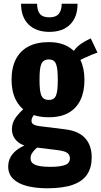

<svg xmlns="http://www.w3.org/2000/svg" viewBox="-20 -814 543 1030"><path d="M233 196Q171 196 123.5 183.5Q76 171 50 145Q24 119 24 80Q24 50 37.5 27Q51 4 75 -13Q99 -30 129 -41L189 -31Q177 -21 167 -11Q157 -1 150.5 10Q144 21 144 36Q144 59 168.5 70Q193 81 251 81Q301 81 328 71.5Q355 62 355 36Q355 22 348 13Q341 4 324.5 -1.5Q308 -7 279 -10L139 -27Q95 -33 69.5 -58.5Q44 -84 44 -121Q44 -156 65.5 -185Q87 -214 122 -243L174 -212Q164 -201 156.5 -189.5Q149 -178 149 -165Q149 -153 161 -146Q173 -139 202 -136L331 -120Q403 -111 437.5 -72Q472 -33 472 30Q472 84 448 121Q424 158 371.5 177Q319 196 233 196ZM242 -185Q176 -185 131.5 -209.5Q87 -234 64.5 -279Q42 -324 42 -386Q42 -451 65 -496Q88 -541 132.5 -564.5Q177 -588 242 -588Q304 -588 346.5 -563Q389 -538 411 -493Q433 -448 433 -385Q433 -323 412 -278.5Q391 -234 349 -209.5Q307 -185 242 -185ZM242 -278Q257 -278 266.5 -284Q276 -290 281 -303Q286 -316 288 -336.5Q290 -357 290 -386Q290 -415 288 -435.5Q286 -456 281 -469.5Q276 -483 266.5 -489Q257 -495 242 -495Q227 -495 217 -489Q207 -483 201.5 -470Q196 -457 194 -436Q192 -415 192 -386Q192 -358 194 -337.5Q196 -317 201 -304Q206 -291 216 -284.5Q226 -278 242 -278ZM401 -486 369 -529Q383 -555 406.5 -573Q430 -591 467 -608L503 -532Q493 -529 472.5 -520.5Q452 -512 431.5 -502.5Q411 -493 401 -486ZM245 -643Q174 -643 133.5 -682.5Q93 -722 93 -794H179Q179 -758 194 -739.5Q209 -721 245 -721Q280 -721 295.5 -740Q311 -759 311 -794H396Q396 -722 356 -682.5Q316 -643 245 -643Z"/></svg>

Font: Oswald SemiBold
Style: Regular
Weight: 600
Designer: Vernon Adams
Foundry: Vernon Adams
Version: Version 4.103;gftools[0.9.33.dev8+g029e19f]